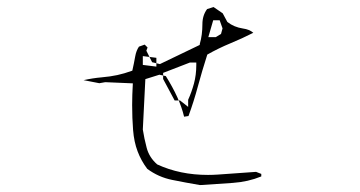

<svg xmlns="http://www.w3.org/2000/svg" viewBox="-20 -680 1040 554"><path d="M580.1 -175.3Q499 -175.3 433.6 -205.6Q410.6 -225.6 403.3 -253.2Q396 -280.8 392.1 -306.2L399.4 -451.7L439.9 -464.4L458.5 -460.4Q478 -429.2 491.2 -400.4Q504.4 -371.6 511.2 -343.3L523.9 -345.2Q539.6 -388.2 551 -430.9Q562.5 -473.6 578.1 -522.5Q610.8 -541 644.5 -554.9Q678.2 -568.8 710.9 -585.4Q699.7 -595.2 681.2 -597.7Q655.3 -601.6 636.7 -616.2L635.7 -617.2L622.6 -641.6L596.2 -659.7L577.6 -653.8Q564 -635.7 564 -609.9Q564 -579.1 556.6 -553.7L556.2 -550.3L441.4 -495.1L418.9 -500.5L402.3 -533.7L405.8 -543L397.5 -551.3L380.9 -545.4Q373 -533.7 370.1 -517.1Q366.7 -497.6 361.8 -476.1Q338.9 -467.8 318.6 -463.4Q298.3 -459 272.9 -456.8Q247.6 -454.6 221.2 -448.7L266.6 -439.9L283.7 -442.9L363.3 -439.5Q361.3 -404.3 361.3 -377Q361.3 -339.4 364 -304.9Q366.7 -270.5 377 -243.4Q387.2 -216.3 404.8 -192.9Q437 -168.9 476.8 -160.9Q516.6 -152.8 557.1 -146Q604.5 -148.9 651.9 -152.3Q695.8 -155.3 733.9 -170.9V-178.2L718.8 -184.1L608.9 -176.3Q594.2 -175.3 580.1 -175.3ZM522.9 -392.1V-371.6L499.5 -390.1H488.3H483.9L450.7 -452.1V-454.1V-464.8V-469.7L527.8 -499.5H546.4V-492.2Q546.4 -463.9 539.6 -438.7Q532.7 -413.6 522.9 -392.1ZM392.1 -492.7V-509.8V-518.1L431.2 -513.2V-506.8V-487.8ZM602.5 -572.8H590.8H581.1L595.2 -621.6H600.6H613.8L622.1 -598.1L617.7 -582Z"/></svg>

Font: Bakudai
Style: ExtraLight
Weight: 200
Version: Version 1.48